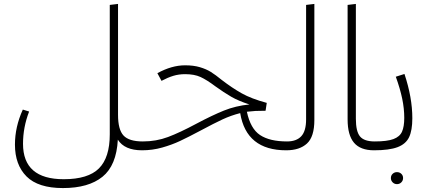

<svg xmlns="http://www.w3.org/2000/svg" viewBox="-20 -764 2182 976"><path d="M722 -23 702 0Q613 0 579 -54Q572 77 501 134.5Q430 192 300 192Q174 192 115 133Q56 74 56 -29Q56 -119 96 -207L128 -197Q97 -117 97 -33Q97 147 304 147Q428 147 483 92Q538 37 538 -81V-739L580 -744V-180Q580 -105 608 -75Q636 -45 706 -45Z M1455 -23 1435 0Q1232 0 1201 -189Q1154 -177 1111 -157Q1068 -137 1001 -101Q937 -67 895.5 -47.5Q854 -28 804.5 -14Q755 0 702 0L682 -23L706 -45Q774 -45 834 -67.5Q894 -90 978 -135Q1059 -178 1118.5 -202Q1178 -226 1248 -233Q1192 -251 1155 -272.5Q1118 -294 1075 -325Q1031 -358 999.5 -372.5Q968 -387 921 -387Q889 -387 861 -378.5Q833 -370 801 -353L780 -392Q853 -432 921 -432Q964 -432 996 -422.5Q1028 -413 1051.5 -398.5Q1075 -384 1108 -357Q1160 -317 1209 -289.5Q1258 -262 1336 -241L1330 -201L1279 -200Q1251 -198 1235 -196Q1253 -110 1302 -77.5Q1351 -45 1439 -45Z M1415 -23 1439 -45Q1487 -45 1511.5 -71.5Q1536 -98 1536 -157V-739L1578 -744V-154Q1578 -69 1540.5 -34.5Q1503 0 1435 0Z M1747 -739 1789 -744V-160Q1789 -96 1810 -70.5Q1831 -45 1885 -45L1901 -23L1881 0Q1812 0 1779.5 -38.5Q1747 -77 1747 -157Z M2035 -165Q2035 -212 2024.5 -262.5Q2014 -313 1992 -374L2036 -388Q2076 -268 2076 -163Q2076 -101 2059.5 -66.5Q2043 -32 2001 -16Q1959 0 1881 0L1861 -23L1885 -45Q1948 -45 1980 -57Q2012 -69 2023.5 -94.5Q2035 -120 2035 -165ZM1967 141Q1967 128 1976 119.5Q1985 111 1998 111Q2011 111 2020 119.5Q2029 128 2029 141Q2029 154 2020 163Q2011 172 1998 172Q1985 172 1976 163Q1967 154 1967 141Z"/></svg>

Font: FiraGO ExtraLight
Style: Regular
Weight: 200
Designer: bBox Type
Foundry: bBox Type GmbH
Version: Version 1.001